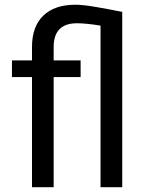

<svg xmlns="http://www.w3.org/2000/svg" viewBox="-20 -780 608 800"><path d="M203.6 0H113.3V-459H29.8V-528.3H113.3V-584Q113.3 -669.4 160.4 -714.8Q207.5 -760.3 293.9 -760.3Q326.2 -760.3 381.3 -750.7Q436.5 -741.2 489.3 -730.5V0H398.9V-673.3Q337.9 -683.1 300.8 -683.1Q203.6 -683.1 203.6 -584V-528.3H315.9V-459H203.6Z"/></svg>

Font: Vazirmatn FD
Style: Regular
Weight: 400
Designer: Saber Rastikerdar
Foundry: Saber Rastikerdar
Version: Version 33.001